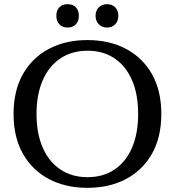

<svg xmlns="http://www.w3.org/2000/svg" viewBox="-20 -887 837 920"><path d="M399 13Q294 13 214.5 -29Q135 -71 90 -150Q45 -229 45 -341Q45 -453 90 -532Q135 -611 214.5 -653Q294 -695 399 -695Q504 -695 583.5 -653Q663 -611 708 -532Q753 -453 753 -341Q753 -229 708 -150Q663 -71 583.5 -29Q504 13 399 13ZM399 -38Q474 -38 528.5 -74.5Q583 -111 612.5 -179Q642 -247 642 -341Q642 -435 612.5 -503Q583 -571 528.5 -607.5Q474 -644 399 -644Q325 -644 270 -607.5Q215 -571 185 -503Q155 -435 155 -341Q155 -247 185 -179Q215 -111 270 -74.5Q325 -38 399 -38ZM493 -755Q469 -755 453.5 -770.5Q438 -786 438 -811Q438 -837 453.5 -852Q469 -867 493 -867Q517 -867 532 -852Q547 -837 547 -811Q547 -786 532 -770.5Q517 -755 493 -755ZM304 -755Q279 -755 264.5 -770.5Q250 -786 250 -811Q250 -837 264.5 -852Q279 -867 304 -867Q329 -867 343.5 -852Q358 -837 358 -811Q358 -786 343.5 -770.5Q329 -755 304 -755Z"/></svg>

Font: Montagu Slab
Style: Regular
Weight: 400
Version: Version 1.000